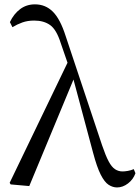

<svg xmlns="http://www.w3.org/2000/svg" viewBox="-20 -825 627 860"><path d="M27.7 1 23.3 -6.2 289.2 -558.1 316.4 -486.1 111.1 8.4ZM504.2 14.6Q484.9 14.6 466.5 2.7Q448.1 -9.3 431.1 -42.8Q414 -76.4 396.9 -141L305.2 -483.6L302.4 -486.2L252 -632.1Q233.2 -692 204.9 -712.4Q176.5 -732.9 133 -732.9Q103.6 -732.9 80 -724.4Q56.5 -716 35.8 -703.2L24.3 -725.9Q41.7 -762.8 70.1 -784.1Q98.4 -805.5 136.6 -805.5Q183.9 -805.5 216.9 -772.5Q249.8 -739.6 273.9 -664.1L437 -175Q453 -127.8 466.6 -102.3Q480.2 -76.9 495.4 -67Q510.6 -57.1 528.9 -57.1Q538.5 -57.1 552.6 -59.5Q566.7 -61.9 579.1 -67.4L586.7 -49.1Q577 -21.5 553.5 -3.4Q530 14.6 504.2 14.6Z"/></svg>

Font: Source Han Serif JP VF
Style: Regular
Weight: 250
Designer: Ryoko NISHIZUKA 西塚涼子 (kana & ideographs); Frank Grießhammer (Latin, Greek & Cyrillic); Wenlong ZHANG 张文龙 (bopomofo); San
Foundry: Adobe
Version: Version 2.001;hotconv 1.1.0;makeotfexe 2.6.0